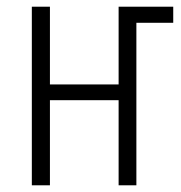

<svg xmlns="http://www.w3.org/2000/svg" viewBox="-20 -553 540 573"><path d="M75 0V-533H129V-301H334V-533H497V-485H387V0H334V-254H129V0Z"/></svg>

Font: Noto Sans Mono ExtraCondensed Light
Style: Regular
Weight: 300
Width: 2
Designer: Monotype Design Team
Foundry: Monotype Imaging Inc.
Version: Version 2.014; ttfautohint (v1.8.4.7-5d5b)